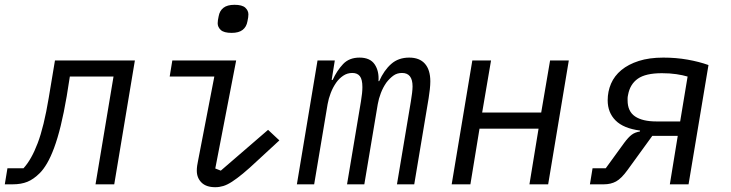

<svg xmlns="http://www.w3.org/2000/svg" viewBox="-25 -768 3045 800"><path d="M6 -67H73Q106 -103 132 -171.5Q158 -240 178 -360L204 -516H537L451 0H373L448 -449H266L253 -367Q241 -297 228 -244Q215 -191 200.5 -152Q186 -113 171 -87.5Q156 -62 141 -47Q115 -21 89 -10.5Q63 0 28 0H-5Z M940 -631Q908 -631 895 -643Q882 -655 882 -671Q882 -677 883 -684Q884 -691 886 -700Q890 -723 906 -735.5Q922 -748 952 -748Q984 -748 997 -736Q1010 -724 1010 -708Q1010 -702 1009 -695Q1008 -688 1006 -679Q1002 -656 986 -643.5Q970 -631 940 -631ZM872 12Q834 12 814.5 -7.5Q795 -27 795 -57Q795 -67 796.5 -77.5Q798 -88 800 -97L868 -449H682L693 -516H959L872 -66L895 -57L1092 -227L1139 -183L1048 -99Q1013 -66 987.5 -45Q962 -24 942 -11Q922 2 905.5 7Q889 12 872 12Z M1212 0 1298 -516H1370L1357 -435H1361Q1379 -474 1404.5 -501Q1430 -528 1473 -528Q1517 -528 1536 -500Q1555 -472 1552 -430H1555Q1575 -475 1605 -501.5Q1635 -528 1680 -528Q1723 -528 1745.5 -502.5Q1768 -477 1768 -429Q1768 -415 1766 -396Q1764 -377 1761 -359L1701 0H1629L1687 -346Q1690 -364 1692 -380.5Q1694 -397 1694 -408Q1694 -464 1650 -464Q1629 -464 1613.5 -452.5Q1598 -441 1585 -424Q1571 -404 1562 -380.5Q1553 -357 1549 -334L1493 0H1421L1479 -346Q1485 -382 1485 -405Q1485 -437 1474.5 -450.5Q1464 -464 1443 -464Q1422 -464 1405 -452.5Q1388 -441 1376 -424Q1362 -404 1353 -380.5Q1344 -357 1340 -334L1284 0Z M1943 -516H2021L1984 -299H2230L2267 -516H2345L2259 0H2181L2219 -232H1973L1935 0H1857Z M2444 -67H2499L2576 -173Q2593 -196 2607 -206.5Q2621 -217 2641 -220L2642 -224Q2573 -233 2540 -266Q2507 -299 2507 -350Q2507 -387 2521 -419.5Q2535 -452 2564 -476Q2593 -500 2636.5 -514Q2680 -528 2739 -528Q2792 -528 2840 -519.5Q2888 -511 2927 -497L2844 0H2766L2799 -202H2693L2590 -60Q2564 -24 2542 -12Q2520 0 2491 0H2433ZM2809 -262 2840 -449Q2820 -455 2793 -459Q2766 -463 2733 -463Q2665 -463 2632.5 -440Q2600 -417 2592 -373Q2590 -364 2590 -359.5Q2590 -355 2590 -350Q2590 -304 2621 -283Q2652 -262 2710 -262Z"/></svg>

Font: IBM Plex Mono
Style: Italic
Weight: 400
Italic angle: -9°
Monospace: yes
Designer: Mike Abbink, Paul van der Laan, Pieter van Rosmalen
Foundry: Bold Monday
Version: Version 2.3